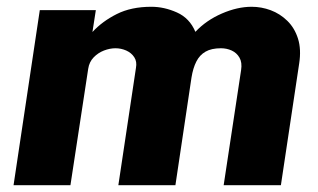

<svg xmlns="http://www.w3.org/2000/svg" viewBox="-20 -547 940 567"><path d="M20 0 97.5 -517H263L253 -452.5Q282 -484 324.8 -505.5Q367.5 -527 427 -527Q465 -527 502.5 -510.2Q540 -493.5 557 -453Q589 -487 635 -507Q681 -527 723 -527Q752 -527 779.5 -516.8Q807 -506.5 828.5 -485.5Q850 -464.5 860 -433Q870 -401.5 863.5 -359.5L809.5 0H640.5L692 -340Q695.5 -362.5 687.2 -376.8Q679 -391 664.2 -397.8Q649.5 -404.5 632.5 -404.5Q604.5 -404.5 587 -394.5Q569.5 -384.5 559.8 -365.2Q550 -346 545.5 -318L498 0H329.5L381.5 -346.5Q385 -365 376.5 -378Q368 -391 352.8 -397.8Q337.5 -404.5 321 -404.5Q304.5 -404.5 287 -397.8Q269.5 -391 256.5 -377.5Q243.5 -364 240.5 -344L188 0Z"/></svg>

Font: Public Sans Thin ExtraBold
Style: Italic
Weight: 800
Italic angle: -8°
Version: Version 2.001